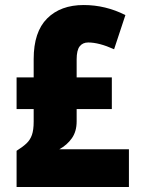

<svg xmlns="http://www.w3.org/2000/svg" viewBox="-20 -744 562 764"><path d="M313 -724Q400 -724 479 -684L434 -548Q374 -575 331 -575Q309 -575 297 -559.5Q285 -544 285 -508V-436H425V-310H285V-261Q285 -221 266 -194Q247 -167 216 -150H493V0H46V-144Q70 -159 85 -173Q100 -187 107 -207Q114 -227 114 -260V-310H46V-436H114V-509Q114 -617 167.5 -670.5Q221 -724 313 -724Z"/></svg>

Font: Noto Sans Myanmar UI Condensed Black
Style: Regular
Weight: 900
Width: 3
Designer: Monotype Design Team
Foundry: Monotype Imaging Inc.
Version: Version 2.103; ttfautohint (v1.8.4.7-5d5b)